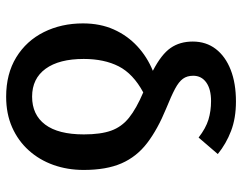

<svg xmlns="http://www.w3.org/2000/svg" viewBox="-103 -689 806 640"><g transform="rotate(90 300.0 -369.0)"><path d="M318.5 -752.5Q374 -752.5 416.5 -736.2Q459 -720 493.5 -692L438.5 -628Q407.5 -652 378.8 -660.8Q350 -669.5 317 -669.5Q277 -669.5 254.8 -653.5Q232.5 -637.5 232.5 -610Q232.5 -589.5 242.5 -575.8Q252.5 -562 276 -549.5Q299.5 -537 341.5 -520Q411 -491.5 456.8 -456.5Q502.5 -421.5 524.5 -371Q546.5 -320.5 546.5 -245Q546.5 -191 529.8 -144Q513 -97 481.2 -61.8Q449.5 -26.5 404.5 -6.5Q359.5 13.5 302.5 13.5Q226 13.5 171 -20.2Q116 -54 87 -112.2Q58 -170.5 58 -242.5Q58 -300 78.2 -345.2Q98.5 -390.5 134 -423.5Q169.5 -456.5 216 -475.5Q161 -504 139.8 -534.8Q118.5 -565.5 118.5 -608.5Q118.5 -653 143.2 -685.2Q168 -717.5 212.8 -735Q257.5 -752.5 318.5 -752.5ZM288 -443.5Q226 -410 201.2 -361.8Q176.5 -313.5 176.5 -245Q176.5 -163 209.2 -118Q242 -73 302 -73Q362.5 -73 395.2 -116.5Q428 -160 428 -245.5Q428 -301.5 415.5 -336.5Q403 -371.5 372.5 -396Q342 -420.5 288 -443.5Z"/></g></svg>

Font: Fira Code Light Medium
Style: Regular
Weight: 500
Monospace: yes
Version: Version 5.002